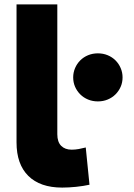

<svg xmlns="http://www.w3.org/2000/svg" viewBox="-20 -780 606 871"><path d="M55 -760H240V-171Q240 -136 257.5 -118.5Q275 -101 305 -101Q321 -101 337.5 -104Q354 -107 369 -111L386 58Q359 64 325.5 67.5Q292 71 262 71Q162 71 108.5 18Q55 -35 55 -134ZM424 -320Q400 -320 379.5 -328.5Q359 -337 344 -352Q329 -367 320.5 -386.5Q312 -406 312 -429Q312 -451 320.5 -471Q329 -491 344 -506Q359 -521 379.5 -529.5Q400 -538 424 -538Q448 -538 468.5 -529.5Q489 -521 504 -506Q519 -491 527.5 -471Q536 -451 536 -429Q536 -406 527.5 -386.5Q519 -367 504 -352Q489 -337 468.5 -328.5Q448 -320 424 -320Z"/></svg>

Font: OA Gothic ExtraBold
Style: Regular
Weight: 800
Designer: Choi Chi-young, Lee Jaesang, Lee Juhyun, Han Dohee
Foundry: DDUNGSANG CORP.
Version: Version 1.000;Build 20210203